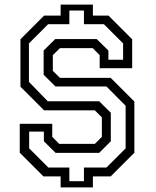

<svg xmlns="http://www.w3.org/2000/svg" viewBox="-20 -768 681 836"><path d="M244 48V0H169L66 -103V-229H207.5V-172L238 -141.5H393L423.5 -172V-257L393 -287.5H172L69 -390.5V-597L172 -700H244V-748H384.5V-700H452.5L555.5 -597V-471H414V-528L383.5 -558.5H241L210 -528V-459.5L241 -429H462L565 -326V-103L462 0H384.5V48ZM282 21H345.5V-38.5H443.5L527 -122V-307.5L443.5 -391.5H221.5L170 -442.5V-548L220.5 -598H401L452 -548V-508H516V-579L432.5 -662.5H345.5V-722H282V-662.5H189.5L106 -579V-411.5L188 -327H412L462.5 -277V-153L412 -102.5H222L171 -153V-195H107V-122L190.5 -38.5H282Z"/></svg>

Font: Tourney Condensed
Style: Regular
Weight: 400
Width: 3
Designer: Tyler Finck
Foundry: Etcetera Type Co
Version: Version 1.010; ttfautohint (v1.8.3)